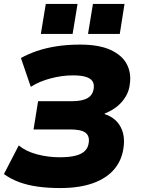

<svg xmlns="http://www.w3.org/2000/svg" viewBox="-25 -942 713 973"><path d="M280 11Q220 11 168 4Q116 -3 72.5 -19Q29 -35 -5 -60L70 -205Q106 -175 162 -160Q218 -145 278 -145Q324 -145 355.5 -152.5Q387 -160 404.5 -176.5Q422 -193 425 -221Q429 -254 407.5 -270Q386 -286 330 -286H145L168 -429H336Q392 -429 419 -445Q446 -461 450 -495Q453 -516 443.5 -530.5Q434 -545 410 -552.5Q386 -560 344 -560Q290 -560 232.5 -545Q175 -530 131 -502L81 -648Q117 -668 162 -683.5Q207 -699 262 -707.5Q317 -716 381 -716Q477 -716 535.5 -689Q594 -662 617.5 -617Q641 -572 633 -517Q630 -484 613 -454.5Q596 -425 569 -403Q542 -381 506 -367L505 -364Q560 -346 585 -301Q610 -256 601 -194Q593 -131 554.5 -85Q516 -39 447 -14Q378 11 280 11ZM421 -770 446 -922H606L582 -770ZM182 -770 207 -922H368L343 -770Z"/></svg>

Font: Nunito Sans 7pt Black
Style: Italic
Weight: 900
Italic angle: -9°
Version: Version 3.101;gftools[0.9.27]